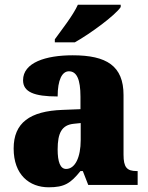

<svg xmlns="http://www.w3.org/2000/svg" viewBox="-20 -786 628 816"><path d="M213 -619V-606H298C364 -643 470 -721 493 -756V-766H311C291 -721 241 -658 213 -619ZM187 10C254 10 280 -7 322 -59H332L355 0H565V-59H561C519 -59 505 -75 505 -129V-382C505 -506 433 -551 289 -551C174 -551 78 -520 78 -445C78 -395 125 -376 225 -376C225 -447 244 -483 273 -483C306 -483 322 -449 322 -375V-322L246 -319C107 -314 38 -264 38 -155C38 -43 105 10 187 10ZM261 -68C236 -68 225 -98 225 -151C225 -220 242 -255 294 -260L323 -263V-191C323 -117 299 -68 261 -68Z"/></svg>

Font: Noto Serif Tamil SemiCondensed Black
Style: Italic
Weight: 900
Width: 4
Italic angle: -12°
Designer: Indian Type Foundry, Tom Grace, and the Monotype Design Team
Foundry: Monotype Imaging Inc.
Version: Version 2.003